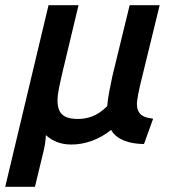

<svg xmlns="http://www.w3.org/2000/svg" viewBox="-40 -542 673 736"><path d="M-20 174 146 -522H261L199 -263Q192 -233 186.5 -206.5Q181 -180 180.5 -158Q180 -136 187 -119.5Q194 -103 211 -94.5Q228 -86 260 -86Q287 -86 314 -96Q341 -106 371 -135Q373 -160 378.5 -189.5Q384 -219 391 -251L457 -522H572L497 -215Q489 -182 485.5 -154Q482 -126 495 -108.5Q508 -91 547 -87L512 10Q482 10 456.5 3.5Q431 -3 413 -15Q395 -27 386 -44Q351 -16 312 -2Q273 12 234 12Q203 12 178.5 2.5Q154 -7 136 -24Q135 -5 132 13Q129 31 122 58L94 174Z"/></svg>

Font: Ubuntu Sans SemiBold
Style: Italic
Weight: 600
Italic angle: -13.5°
Designer: Dalton Maag Ltd
Foundry: Dalton Maag Ltd
Version: Version 1.006